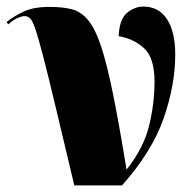

<svg xmlns="http://www.w3.org/2000/svg" viewBox="-23 -564 587 584"><path d="M203 0Q169 -143 146.5 -237.5Q124 -332 109.5 -388Q95 -444 86 -471.5Q77 -499 69.5 -507Q62 -515 52 -515Q44 -515 32 -510Q20 -505 2 -490L-3 -497Q15 -512 46 -527.5Q77 -543 128 -543Q167 -543 195 -536Q223 -529 244.5 -503.5Q266 -478 284 -424.5Q302 -371 320.5 -279.5Q339 -188 362 -48Q414 -114 430.5 -181.5Q447 -249 447 -316Q447 -387 416 -416.5Q385 -446 338 -454Q340 -505 363 -524.5Q386 -544 413 -544Q460 -544 485 -505.5Q510 -467 510 -398Q510 -305 474.5 -203.5Q439 -102 348 0Z"/></svg>

Font: Noto Serif Display SemiCondensed Black
Style: Regular
Weight: 900
Width: 4
Designer: Monotype Design Team
Foundry: Monotype Imaging Inc.
Version: Version 2.009